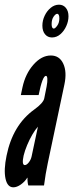

<svg xmlns="http://www.w3.org/2000/svg" viewBox="-26 -792 312 820"><path d="M31 8Q46 8 63 -4Q80 -16 90.5 -33H91.5Q91 -25 92 -15Q93 -5 95 0H162Q166 -30 169.2 -48.8Q172.5 -67.5 178 -95L249 -431Q260.5 -485 244.2 -520Q228 -555 191 -555Q151.5 -555 117 -516Q82.5 -477 70 -419L63 -386H139Q155.5 -468 170 -468Q175.5 -468 176.2 -455.5Q177 -443 173 -422L163 -372Q159 -352 120 -324Q28.5 -258 2 -127Q-10.5 -66.5 -2.5 -29.2Q5.5 8 31 8ZM80 -87Q66 -87 75 -128Q80 -148.5 90 -172.5Q100 -196.5 112.5 -217.8Q125 -239 136 -251L109 -124Q106 -110 97 -98.5Q88 -87 80 -87ZM196 -632Q216 -632 232 -646Q248 -660 257.2 -680.8Q266.5 -701.5 266.5 -722.5Q266.5 -745 255.2 -758.5Q244 -772 226 -772Q207 -772 190.8 -758.8Q174.5 -745.5 164.8 -725Q155 -704.5 155 -682.5Q155 -659.5 166.2 -645.8Q177.5 -632 196 -632ZM204 -670Q194.5 -670 194.5 -689Q194.5 -709 203 -721Q211.5 -733 218 -733Q227.5 -733 227.5 -713.5Q227.5 -695 218.5 -682.5Q209.5 -670 204 -670Z"/></svg>

Font: League Gothic Condensed Italic
Style: Regular
Weight: 400
Width: 3
Designer: The League of Moveable Type
Version: Version 1.600; ttfautohint (v1.8.3)